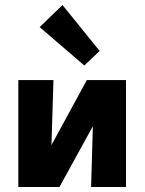

<svg xmlns="http://www.w3.org/2000/svg" viewBox="-20 -745 576 765"><path d="M482 0H343L350 -242L217 0H53V-426H193L185 -167L326 -426H482ZM138 -637 229 -725 377 -542 316 -484Z"/></svg>

Font: Ysabeau Ultrabold
Style: Regular
Weight: 800
Designer: Christian Thalmann (Catharsis Fonts)
Version: Version 0.003